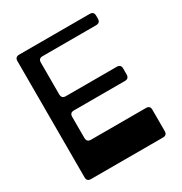

<svg xmlns="http://www.w3.org/2000/svg" viewBox="-195 -1005 1091 1149"><g transform="rotate(-30 350.0 -430.0)"><path d="M73 -832Q73 -860 102 -860H588Q617 -860 617 -832V-811Q617 -782 588 -782H218Q190 -782 190 -754V-535Q190 -505 218 -505H571Q599 -505 599 -477V-437Q599 -407 571 -407H218Q190 -407 190 -379V-234Q190 -204 218 -204H599Q627 -204 627 -176V-28Q627 0 599 0H102Q73 0 73 -28Z"/></g></svg>

Font: OpenDyslexic 3
Style: Regular
Weight: 400
Designer: Abelardo Gonzalez
Version: Version 1.000;PS 001.001;hotconv 1.0.56